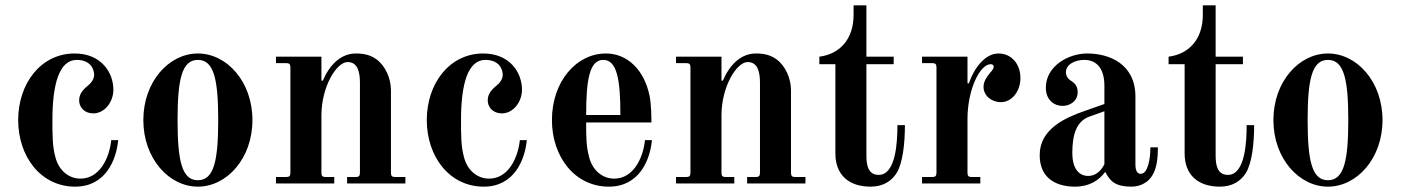

<svg xmlns="http://www.w3.org/2000/svg" viewBox="-20 -686 5238 718"><path d="M48 -237C48 -100 133 12 261 12C375 12 415 -88 422 -162H396C389 -94 352 -18 281 -18C236 -18 199 -50 187 -99C176 -138 176 -181 176 -237C176 -370 201 -462 267 -462C318 -462 332 -428 332 -406C332 -389 320 -375 308 -365C298 -357 276 -339 276 -312C276 -280 300 -262 329 -262C370 -262 404 -303 404 -351C404 -413 360 -486 259 -486C133 -486 48 -374 48 -237Z M644 -237C644 -389 660 -462 720 -462C780 -462 796 -389 796 -237C796 -85 780 -12 720 -12C660 -12 644 -85 644 -237ZM516 -237C516 -93 612 12 720 12C828 12 924 -93 924 -237C924 -381 828 -486 720 -486C612 -486 516 -381 516 -237Z M1012 0H1230V-24H1198C1186 -24 1182 -28 1182 -40V-254C1182 -363 1239 -454 1280 -454C1317 -454 1326 -418 1326 -377V-40C1326 -28 1322 -24 1310 -24H1278V0H1496V-24H1458C1446 -24 1442 -28 1442 -40V-348C1442 -392 1422 -439 1388 -464C1367 -479 1345 -486 1311 -486C1253 -486 1212 -442 1187 -384L1182 -385V-474H1012V-450H1050C1062 -450 1066 -446 1066 -434V-40C1066 -28 1062 -24 1050 -24H1012Z M1576 -237C1576 -100 1661 12 1789 12C1903 12 1943 -88 1950 -162H1924C1917 -94 1880 -18 1809 -18C1764 -18 1727 -50 1715 -99C1704 -138 1704 -181 1704 -237C1704 -370 1729 -462 1795 -462C1846 -462 1860 -428 1860 -406C1860 -389 1848 -375 1836 -365C1826 -357 1804 -339 1804 -312C1804 -280 1828 -262 1857 -262C1898 -262 1932 -303 1932 -351C1932 -413 1888 -486 1787 -486C1661 -486 1576 -374 1576 -237Z M2044 -237C2044 -100 2129 12 2257 12C2371 12 2411 -88 2418 -162H2392C2385 -94 2348 -18 2277 -18C2232 -18 2195 -50 2183 -99C2172 -138 2172 -177 2172 -228H2416C2416 -240 2416 -296 2409 -328C2390 -422 2328 -486 2246 -486C2135 -486 2044 -381 2044 -237ZM2172 -256C2172 -386 2184 -462 2236 -462C2288 -462 2300 -386 2300 -256Z M2508 0H2726V-24H2694C2682 -24 2678 -28 2678 -40V-254C2678 -363 2735 -454 2776 -454C2813 -454 2822 -418 2822 -377V-40C2822 -28 2818 -24 2806 -24H2774V0H2992V-24H2954C2942 -24 2938 -28 2938 -40V-348C2938 -392 2918 -439 2884 -464C2863 -479 2841 -486 2807 -486C2749 -486 2708 -442 2683 -384L2678 -385V-474H2508V-450H2546C2558 -450 2562 -446 2562 -434V-40C2562 -28 2558 -24 2546 -24H2508Z M3044 -446H3104V-112C3104 -34 3152 12 3236 12C3280 12 3313 -7 3333 -39C3356 -76 3364 -150 3364 -218H3336C3336 -158 3331 -32 3266 -32C3225 -32 3220 -71 3220 -105V-446H3322V-474H3220V-666H3172V-630C3172 -540 3121 -484 3044 -474Z M3428 0H3646V-24H3614C3602 -24 3598 -28 3598 -40V-241C3598 -350 3644 -446 3685 -446C3693 -446 3696 -441 3696 -436C3696 -429 3689 -421 3682 -413C3670 -399 3658 -381 3658 -361C3658 -329 3687 -304 3723 -304C3765 -304 3796 -346 3796 -394C3796 -446 3763 -486 3714 -486C3663 -486 3622 -430 3603 -374L3598 -375V-474H3428V-450H3466C3478 -450 3482 -446 3482 -434V-40C3482 -28 3478 -24 3466 -24H3428Z M3990 -115C3990 -189 4009 -234 4054 -250L4110 -270V-72C4096 -44 4075 -28 4049 -28C4027 -28 3990 -41 3990 -115ZM3868 -106C3868 -13 3938 12 4000 12C4054 12 4090 -12 4112 -42H4114C4132 -6 4154 12 4211 12C4247 12 4274 -6 4288 -28C4307 -57 4310 -99 4310 -135H4282C4282 -90 4272 -36 4246 -36C4233 -36 4226 -47 4226 -72V-325C4226 -447 4128 -486 4046 -486C3975 -486 3891 -439 3891 -358C3891 -311 3923 -290 3954 -290C3979 -290 4010 -306 4010 -341C4010 -364 4000 -375 3982 -386C3969 -395 3966 -409 3966 -415C3966 -446 4001 -462 4035 -462C4074 -462 4110 -438 4110 -365V-297L4036 -271C3964 -246 3868 -204 3868 -106Z M4350 -446H4410V-112C4410 -34 4458 12 4542 12C4586 12 4619 -7 4639 -39C4662 -76 4670 -150 4670 -218H4642C4642 -158 4637 -32 4572 -32C4531 -32 4526 -71 4526 -105V-446H4628V-474H4526V-666H4478V-630C4478 -540 4427 -484 4350 -474Z M4870 -237C4870 -389 4886 -462 4946 -462C5006 -462 5022 -389 5022 -237C5022 -85 5006 -12 4946 -12C4886 -12 4870 -85 4870 -237ZM4742 -237C4742 -93 4838 12 4946 12C5054 12 5150 -93 5150 -237C5150 -381 5054 -486 4946 -486C4838 -486 4742 -381 4742 -237Z"/></svg>

Font: Old Standard
Style: Bold
Weight: 700
Designer: Alexey Kryukov <alexios@thessalonica.org.ru>
Version: Version 2.0.2